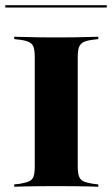

<svg xmlns="http://www.w3.org/2000/svg" viewBox="-21 -711 428 731"><path d="M181.5 -2.4Q150.8 -2.4 122.6 -2Q94.4 -1.6 71.8 -1.2Q49.2 -0.8 33.1 0V-8.9L54.8 -11.3Q78.2 -15.3 90.3 -21Q102.4 -26.6 106.9 -39.5Q111.3 -52.4 111.3 -78.2V-492.7Q111.3 -518.5 106.9 -531.5Q102.4 -544.4 90.3 -550.4Q78.2 -556.5 54.8 -559.7L33.1 -562.1V-571Q49.2 -571 71.8 -570.2Q94.4 -569.4 122.6 -569Q150.8 -568.5 181.5 -568.5H193.5H205.6Q236.3 -568.5 264.1 -569Q291.9 -569.4 314.9 -570.2Q337.9 -571 353.2 -571V-562.1L332.3 -559.7Q308.1 -556.5 296.4 -550.4Q284.7 -544.4 279.8 -531.5Q275 -518.5 275 -492.7V-78.2Q275 -52.4 279.8 -39.5Q284.7 -26.6 296.4 -21Q308.1 -15.3 332.3 -11.3L353.2 -8.9V0Q337.9 -0.8 314.9 -1.2Q291.9 -1.6 264.1 -2Q236.3 -2.4 205.6 -2.4H193.5ZM-0.8 -682.3V-691.1H385.5V-682.3Z"/></svg>

Font: Playfair 144pt SemiExpanded Black
Style: Regular
Weight: 900
Width: 6
Designer: Claus Eggers Sørensen
Foundry: Claus Eggers Sørensen
Version: Version 2.203